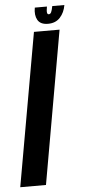

<svg xmlns="http://www.w3.org/2000/svg" viewBox="-95 -813 373 844"><g transform="rotate(-5 91.5 -390.5)"><path d="M-40.5 0 79 -675H192L73 0ZM144 -705Q110.5 -705 98.2 -726.5Q86 -748 92 -781H145.5Q142 -761 143.5 -753.8Q145 -746.5 151 -746.5Q157.5 -746.5 161.5 -754.2Q165.5 -762 169 -781H222.5Q217 -748 197.2 -726.5Q177.5 -705 144 -705Z"/></g></svg>

Font: Anybody UltraCondensed SemiBold
Style: Italic
Weight: 600
Width: 1
Italic angle: -10°
Designer: Tyler Finck
Foundry: Etcetera Type Company
Version: Version 1.010; ttfautohint (v1.8.3) -l 8 -r 50 -G 200 -x 14 